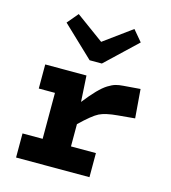

<svg xmlns="http://www.w3.org/2000/svg" viewBox="-112 -849 838 940"><g transform="rotate(15 307.0 -379.0)"><path d="M500 -702.1 342.8 -553.2H280.8L124 -702.1L170.9 -757.8L312 -654.8L453.1 -757.8ZM56.2 -122.1H158.2V-355H76.2V-477.1H285.2L293 -345.2Q325.2 -386.2 350.3 -412.1Q375.5 -438 396.7 -451.2Q418 -464.4 434.1 -469Q450.2 -473.6 472.2 -475.1L558.1 -481.9L569.8 -335.9L483.9 -328.1Q422.4 -322.8 391.8 -307.6Q361.3 -292.5 301.8 -234.9V-122.1H428.2V0H56.2Z"/></g></svg>

Font: IntelOne Mono Bold
Style: Regular
Weight: 700
Designer: Fred Shallcrass
Foundry: Frere-Jones Type LLC
Version: Version 1.200;hotconv 1.1.0;makeotfexe 2.6.0;FJTRelease1.2